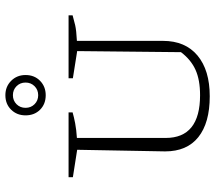

<svg xmlns="http://www.w3.org/2000/svg" viewBox="-63 -730 800 714"><g transform="rotate(-90 337.0 -373.0)"><path d="M336 7Q237 7 184 -35.5Q131 -78 131 -159L137 -486L35 -502V-518H276V-503Q259 -498 235.5 -493.5Q212 -489 181 -487V-157Q181 -29 340 -29Q397 -29 434.5 -46Q472 -63 500 -100L504 -486L403 -502V-518H637V-503Q620 -498 600.5 -493.5Q581 -489 542 -487V-167Q542 -84 487.5 -38.5Q433 7 336 7ZM340 -603Q307 -603 286 -624Q265 -645 265 -678Q265 -710 286 -731.5Q307 -753 340 -753Q372 -753 393.5 -731.5Q415 -710 415 -678Q415 -645 393.5 -624Q372 -603 340 -603ZM340 -631Q360 -631 373.5 -644.5Q387 -658 387 -678Q387 -698 373.5 -711.5Q360 -725 340 -725Q320 -725 306.5 -711.5Q293 -698 293 -678Q293 -658 306.5 -644.5Q320 -631 340 -631Z"/></g></svg>

Font: Piazzolla SC ExtraLight
Style: Regular
Weight: 200
Designer: Juan Pablo del Peral
Foundry: Huerta Tipografica
Version: Version 1.330